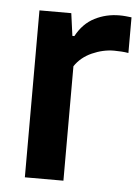

<svg xmlns="http://www.w3.org/2000/svg" viewBox="-45 -589 456 625"><g transform="rotate(5 183.0 -276.0)"><path d="M59.5 0V-545.5H163.5L173.5 -472H180Q202.5 -514 239.8 -533Q277 -552 320.5 -552Q331.5 -552 341.5 -551Q351.5 -550 360 -549V-432.5Q348.5 -434.5 336.5 -435.2Q324.5 -436 313 -436Q277 -436 241.2 -420Q205.5 -404 185.5 -374V0Z"/></g></svg>

Font: Encode Sans SmCnd SmBold
Style: Regular
Weight: 600
Width: 4
Designer: Multiple Designers
Foundry: Impallari Type
Version: Version 3.002; ttfautohint (v1.8.3) -l 8 -r 50 -G 200 -x 14 